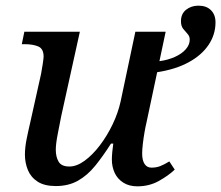

<svg xmlns="http://www.w3.org/2000/svg" viewBox="-20 -648 781 678"><path d="M465 10Q436 10 415.5 -3Q395 -16 385 -37.5Q375 -59 375 -85Q375 -96 376.5 -111.5Q378 -127 380 -141H372Q344 -97 316.5 -63Q289 -29 255.5 -10Q222 9 177 9Q137 9 113 -6.5Q89 -22 78.5 -47.5Q68 -73 68 -102Q68 -127 74 -157Q80 -187 86 -212L125 -387Q128 -402 131 -422.5Q134 -443 134 -448Q134 -476 115 -484Q96 -492 67 -492H57L66 -536H262L196 -237Q191 -211 184 -175.5Q177 -140 177 -119Q177 -94 187 -77Q197 -60 225 -60Q251 -60 279 -80.5Q307 -101 332.5 -134.5Q358 -168 377.5 -208.5Q397 -249 406 -290L458 -536H565L543 -432Q573 -436 597.5 -447Q622 -458 636 -474Q650 -490 650 -508Q650 -520 642.5 -528Q635 -536 627 -546Q619 -556 619 -573Q619 -599 637 -613.5Q655 -628 681 -628Q709 -628 725 -612Q741 -596 741 -569Q741 -526 716.5 -489.5Q692 -453 646 -428Q600 -403 535 -393L497 -214Q494 -202 490.5 -182Q487 -162 484.5 -141Q482 -120 482 -106Q482 -82 490.5 -69Q499 -56 515 -56Q532 -56 546 -61.5Q560 -67 578 -78L597 -49Q575 -28 541 -9Q507 10 465 10Z"/></svg>

Font: ET Text
Style: Italic
Weight: 470
Italic angle: -12°
Designer: Monotype Design Team
Foundry: Monotype Imaging Inc.
Version: Version 2.009